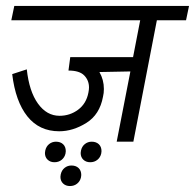

<svg xmlns="http://www.w3.org/2000/svg" viewBox="-20 -476 655 645"><path d="M18 0ZM428 0H372L418 -236L314 -234Q329 -208 329 -177Q329 -163 326 -151Q315 -91 270 -63Q225 -35 179 -35Q112 -35 72 -85Q32 -135 21 -227L70 -243Q78 -169 107.5 -128Q137 -87 180 -87Q215 -87 242.5 -107.5Q270 -128 277 -165Q279 -175 279 -182Q279 -206 263 -222.5Q247 -239 210 -239L216 -284H427L451 -408H18L28 -456H615L605 -408H507ZM131 38 132 30Q135 16 145 8Q155 0 168 0Q183 0 192 8.5Q201 17 201 32L200 40Q197 53 187 61Q177 69 163 69Q149 69 140 60.5Q131 52 131 38ZM251 38 252 30Q255 16 265 8Q275 0 288 0Q303 0 312 8.5Q321 17 321 32L320 40Q317 53 307 61Q297 69 283 69Q269 69 260 60.5Q251 52 251 38ZM183 118 184 110Q187 96 197 88Q207 80 220 80Q235 80 244 88.5Q253 97 253 112L252 120Q249 133 239 141Q229 149 215 149Q201 149 192 140.5Q183 132 183 118Z"/></svg>

Font: Cambay Devanagari
Style: Italic
Weight: 400
Italic angle: -11°
Designer: Pooja Saxena
Foundry: Pooja Saxena
Version: Version 1.018;PS 001.018;hotconv 1.0.70;makeotf.lib2.5.58329